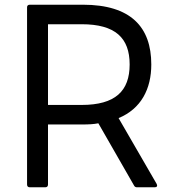

<svg xmlns="http://www.w3.org/2000/svg" viewBox="-20 -771 743 816"><path d="M172 25C180 25 184 21 184 13V-242H332C356 -242 378 -243 398 -247L550 18C552 22 556 25 562 25H638C647 25 650 19 646 11L484 -269C580 -309 623 -393 623 -497C623 -656 536 -751 332 -751H107C99 -751 95 -747 95 -740V13C95 21 99 25 107 25ZM327 -668C470 -668 531 -610 531 -497C531 -384 470 -325 327 -325H184V-668Z"/></svg>

Font: LINE Seed JP App_OTF Regular
Style: Regular
Weight: 400
Designer: LY Corporation & Fontrix & Fontworks
Version: Version 1.002